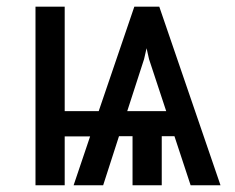

<svg xmlns="http://www.w3.org/2000/svg" viewBox="-20 -548 695 568"><path d="M171.4 -219.2H272L377.4 -528.3H451.2L632.3 0H543.9L496.1 -145H458.5V0H372.1V-145H332L285.2 0H197.8L246.6 -144.5H171.4V0H85V-528.3H171.4ZM356.4 -219.2H471.7L420.9 -373L413.6 -405.3L406.2 -373Z"/></svg>

Font: Roboto Condensed
Style: Regular
Weight: 400
Designer: Google
Version: Version 2.001047; 2015